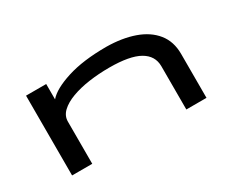

<svg xmlns="http://www.w3.org/2000/svg" viewBox="-79 -720 1158 965"><g transform="rotate(-30 500.0 -237.0)"><path d="M113 0V-463H230V-374Q265 -415 357 -444.5Q449 -474 585 -474Q676 -473 745.5 -448.5Q815 -424 854 -375.5Q893 -327 893 -255V0H776V-251Q776 -312 720 -344Q664 -376 545 -376Q484 -376 427.5 -368Q371 -360 326.5 -343.5Q282 -327 256 -302.5Q230 -278 230 -245V0Z"/></g></svg>

Font: Inconsolata UltraExpanded SemiBold
Style: Regular
Weight: 600
Width: 9
Monospace: yes
Designer: Raph Levien, Cyreal, Brenton Simpson
Foundry: Raph Levien, Cyreal, Google
Version: Version 3.001; ttfautohint (v1.8.2.53-6de2)